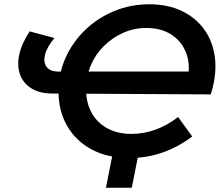

<svg xmlns="http://www.w3.org/2000/svg" viewBox="-20 -730 1045 899"><path d="M587 10Q486 10 411.5 -29Q337 -68 295.5 -138.5Q254 -209 254 -302Q254 -386 287 -459.5Q320 -533 378.5 -589.5Q437 -646 514.5 -678Q592 -710 679 -710Q767 -710 833.5 -677.5Q900 -645 939.5 -587.5Q979 -530 987 -453.5Q995 -377 967 -288L226 -292Q166 -292 127.5 -316Q89 -340 74 -380.5Q59 -421 70 -473.5Q81 -526 119 -583L235 -552Q200 -510 191 -474.5Q182 -439 198 -417Q214 -395 253 -395H894L857 -355Q873 -425 852.5 -480Q832 -535 784 -567Q736 -599 665 -599Q607 -599 556 -576Q505 -553 465.5 -513.5Q426 -474 404.5 -422.5Q383 -371 383 -312Q383 -249 409 -202Q435 -155 483 -129Q531 -103 596 -103Q652 -103 707 -122.5Q762 -142 814 -182L880 -91Q814 -41 740 -15.5Q666 10 587 10ZM632 -27 597 149H476L511 -27Z"/></svg>

Font: MOST Montserrat SemiBold
Style: Italic
Weight: 600
Italic angle: -11.3°
Designer: Julieta Ulanovsky
Foundry: Julieta Ulanovsky
Version: Version 8.000;March 11, 2024;FontCreator 15.0.0.2926 64-bit